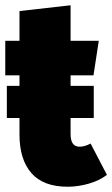

<svg xmlns="http://www.w3.org/2000/svg" viewBox="-24 -689 426 729"><path d="M382 -25Q353 -3 312.5 8.5Q272 20 233 20Q140 20 95 -32Q50 -84 50 -178V-241H2V-363H50V-403H-4V-534H50V-647L244 -669V-534H351L331 -403H244V-363H332V-241H244V-180Q244 -132 278 -132Q298 -132 320 -144Z"/></svg>

Font: Fira Sans Condensed Black
Style: Regular
Weight: 900
Width: 3
Designer: Carrois Corporate & Edenspiekermann AG
Foundry: Carrois Corporate GbR & Edenspiekermann AG
Version: Version 4.203